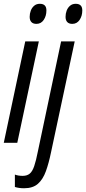

<svg xmlns="http://www.w3.org/2000/svg" viewBox="-20 -754 455 1014"><path d="M0 0 113.3 -535.2H185.1L71.3 0ZM172.4 -627.9Q154.8 -627.9 145.8 -637.5Q136.7 -647 136.7 -665Q136.7 -682.1 142.6 -697.8Q148.4 -713.4 160.4 -723.6Q172.4 -733.9 190.4 -733.9Q207.5 -733.9 216.3 -725.3Q225.1 -716.8 225.1 -698.7Q225.1 -669.9 210.9 -648.9Q196.8 -627.9 172.4 -627.9ZM107.4 240.2Q93.8 240.2 81.5 238.5Q69.3 236.8 58.6 233.4V168Q66.9 171.4 77.9 173.1Q88.9 174.8 99.6 174.8Q122.6 174.8 136.7 163.3Q150.9 151.9 160.6 123.5Q170.4 95.2 180.2 44.9L302.7 -535.2H374.5L249.5 50.3Q237.8 107.4 222.4 150.1Q207 192.9 180.4 216.6Q153.8 240.2 107.4 240.2ZM361.8 -627.9Q344.2 -627.9 335.2 -637.5Q326.2 -647 326.2 -665Q326.2 -682.1 332 -697.8Q337.9 -713.4 349.9 -723.6Q361.8 -733.9 379.9 -733.9Q397 -733.9 405.8 -725.3Q414.6 -716.8 414.6 -698.7Q414.6 -669.9 400.4 -648.9Q386.2 -627.9 361.8 -627.9Z"/></svg>

Font: Open Sans Condensed
Style: Italic
Weight: 400
Width: 3
Italic angle: -12°
Designer: Monotype Design Team
Foundry: Monotype Imaging Inc.
Version: Version 3.000